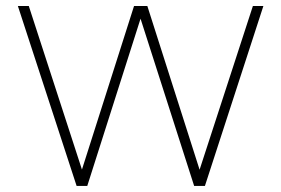

<svg xmlns="http://www.w3.org/2000/svg" viewBox="-20 -615 930 635"><path d="M233.4 0H268.6L444.8 -553.2L622.1 0H657.7L851.1 -595.2H816.4L640.1 -53.7L467.3 -595.2H423.3L251 -54.2L75.2 -595.2H39.1Z"/></svg>

Font: Now ExtraLight
Style: Regular
Weight: 200
Designer: Alfredo Marco Pradil
Foundry: Alfredo Marco Pradil
Version: Version 1.200;hotconv 1.0.109;makeotfexe 2.5.65596